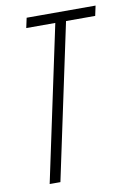

<svg xmlns="http://www.w3.org/2000/svg" viewBox="-82 -766 554 817"><g transform="rotate(-10 195.0 -357.0)"><path d="M65.4 0 208 -670.9H82.5L91.8 -713.9H389.6L380.4 -670.9H254.4L111.8 0Z"/></g></svg>

Font: Open Sans Condensed Light
Style: Italic
Weight: 300
Width: 3
Italic angle: -12°
Designer: Monotype Design Team
Foundry: Monotype Imaging Inc.
Version: Version 3.000; ttfautohint (v1.8.4)